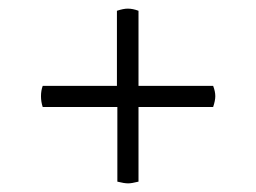

<svg xmlns="http://www.w3.org/2000/svg" viewBox="-20 -573 593 445"><path d="M479 -350Q479 -340 474 -325H301V-152Q285 -148 277 -148Q268 -148 252 -152V-325H79Q75 -337 75 -350Q75 -363 79 -374H251V-548Q266 -553 276 -553Q288 -553 301 -548V-374H474Q479 -361 479 -350Z"/></svg>

Font: Arima Madurai
Style: Regular
Weight: 400
Designer: Joana Correia and Natanael Gama
Foundry: NDISCOVER
Version: Version 1.020